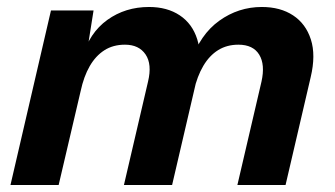

<svg xmlns="http://www.w3.org/2000/svg" viewBox="-20 -530 961 550"><path d="M10 0 126 -500H248L225 -355L216 -366Q236 -436 287.5 -473Q339 -510 407 -510Q459 -510 495 -486Q531 -462 545 -417.5Q559 -373 545 -309L473 0H335L404 -296Q416 -346 397 -374Q378 -402 338 -402Q304 -402 279 -386Q254 -370 237 -340.5Q220 -311 211 -269L148 0ZM660 0 729 -296Q740 -345 722.5 -373.5Q705 -402 663 -402Q630 -402 605 -386.5Q580 -371 562.5 -341.5Q545 -312 535 -269L527 -353Q553 -431 608 -470.5Q663 -510 730 -510Q783 -510 819.5 -486Q856 -462 870.5 -417Q885 -372 870 -309L798 0Z"/></svg>

Font: Kantumruy Pro SemiBold
Style: Italic
Weight: 600
Italic angle: -13°
Version: Version 1.002